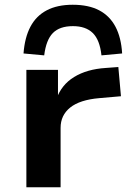

<svg xmlns="http://www.w3.org/2000/svg" viewBox="-20 -788 541 808"><path d="M91 0V-494H224V-370H217Q238 -431 292 -464Q346 -497 425 -502L478 -506L489 -383L398 -375Q316 -368 275.5 -335.5Q235 -303 235 -250V0ZM166 -555 79 -563Q84 -630 108 -675.5Q132 -721 176.5 -744.5Q221 -768 286 -768Q353 -768 397.5 -744.5Q442 -721 466 -675.5Q490 -630 494 -563L407 -555Q400 -620 370.5 -649Q341 -678 287 -678Q231 -678 202.5 -649Q174 -620 166 -555Z"/></svg>

Font: Nunito Sans 10pt Expanded
Style: Bold
Weight: 700
Width: 7
Designer: Vernon Adams
Foundry: Vernon Adams
Version: Version 3.101;gftools[0.9.27]